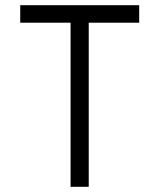

<svg xmlns="http://www.w3.org/2000/svg" viewBox="-20 -720 614 740"><path d="M252 0V-632.5H58V-700H516.5V-632.5H322V0Z"/></svg>

Font: Overpass Light
Style: Regular
Weight: 300
Designer: Delve Withrington, Dave Bailey, Thomas Jockin
Foundry: Delve Fonts LLC
Version: Version 4.000; ttfautohint (v1.8.3)